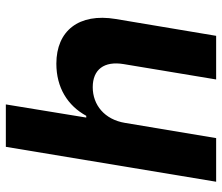

<svg xmlns="http://www.w3.org/2000/svg" viewBox="-72 -696 767 664"><g transform="rotate(-90 312.0 -363.5)"><path d="M219.5 -315.3C231.2 -385.7 281.2 -426.8 343 -426.8C404.1 -426.8 433.9 -387.4 422.9 -320.3L369.7 0H520.6L578.8 -347.3C600.1 -475.1 537.6 -552.6 424.4 -552.6C341.3 -552.6 279.1 -513.5 244 -449.2H237.9L283.4 -727.3H136.7L16 0H166.9Z"/></g></svg>

Font: Magic Ui Pro
Style: Bold Italic
Weight: 700
Italic angle: -9.39999°
Designer: Stefan Endress, Andreas Faust
Version: Version 1.000;FEAKit 1.0